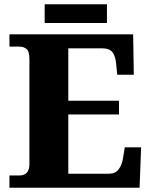

<svg xmlns="http://www.w3.org/2000/svg" viewBox="-20 -874 705 894"><path d="M24 0V-57H71Q92 -57 104.5 -69.5Q117 -82 117 -111V-598Q117 -636 103 -646.5Q89 -657 70 -657H24V-714H600L603 -526H526L521 -575Q518 -613 503.5 -631Q489 -649 456 -649H298V-405H534V-341H298V-65H486Q517 -65 532.5 -85.5Q548 -106 553 -139L561 -188H637L630 0ZM188 -767V-854H478V-767Z"/></svg>

Font: Noto Serif Tamil ExtraBold
Style: Italic
Weight: 800
Italic angle: -12°
Designer: Indian Type Foundry, Tom Grace, and the Monotype Design Team
Foundry: Monotype Imaging Inc.
Version: Version 2.003; ttfautohint (v1.8.4.7-5d5b)